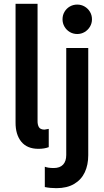

<svg xmlns="http://www.w3.org/2000/svg" viewBox="-20 -772 546 1006"><path d="M61.5 -130.9V-752H176.8V-139.6Q176.3 -119.1 183.6 -106.2Q190.9 -93.3 212.9 -92.8Q220.2 -93.3 235.4 -96.7V-1Q212.4 7.8 181.6 7.8Q122.1 7.8 91.6 -29.5Q61 -66.9 61.5 -130.9ZM214.8 208V101.6Q231.9 108.4 261.7 108.4Q293.9 108.4 310.5 90.6Q327.1 72.8 327.1 40V-520.5H442.4V41Q442.4 91.8 424.3 130.6Q406.2 169.4 368.7 191.7Q331.1 213.9 275.4 213.9Q242.7 213.9 214.8 208ZM307.6 -670.9Q307.6 -692.4 317.9 -710Q328.1 -727.5 345.7 -737.8Q363.3 -748 384.8 -748Q405.8 -748 423.3 -737.8Q440.9 -727.5 451.4 -710Q461.9 -692.4 461.9 -670.9Q461.9 -649.9 451.4 -632.3Q440.9 -614.7 423.3 -604.2Q405.8 -593.8 384.8 -593.8Q363.3 -593.8 345.7 -604.2Q328.1 -614.7 317.9 -632.3Q307.6 -649.9 307.6 -670.9Z"/></svg>

Font: Reddit Sans Vanilla SemiBold
Style: Regular
Weight: 600
Designer: Stephen Hutchings
Foundry: Reddit
Version: Version 1.013